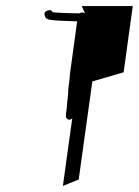

<svg xmlns="http://www.w3.org/2000/svg" viewBox="-20 -676 457 632"><path d="M130 -618C132 -615 136 -613 143 -611C172 -607 189 -608 223 -606H234L211 -438L208 -407L205 -385L204 -364C203 -360 203 -357 203 -354L201 -338L200 -322L197 -300V-296C196 -289 201 -282 208 -282C213 -282 216 -285 218 -288C206 -202 187 -64 187 -64L239 -85L284 -408L387 -438L417 -656H249L260 -632H259C257 -634 254 -635 251 -635C248 -635 244 -634 242 -632C240 -632 170 -633 153 -636C151 -642 146 -644 140 -642C126 -639 123 -632 130 -618Z"/></svg>

Font: FailCity
Style: OBL
Weight: 400
Version: Version 1